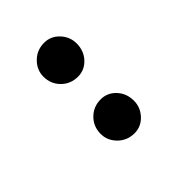

<svg xmlns="http://www.w3.org/2000/svg" viewBox="-23 -686 204 204"><g transform="rotate(45 79.0 -584.0)"><path d="M25 -559Q15 -559 7.5 -566.5Q0 -574 0 -585Q0 -595 7.5 -602Q15 -609 25 -609Q36 -609 43.5 -602Q51 -595 51 -585Q51 -574 43.5 -566.5Q36 -559 25 -559ZM111 -559Q100 -559 92.5 -566.5Q85 -574 85 -585Q85 -595 92.5 -602Q100 -609 111 -609Q121 -609 128.5 -602Q136 -595 136 -585Q136 -574 128.5 -566.5Q121 -559 111 -559Z"/></g></svg>

Font: Alumni Sans ExtraLight
Style: Regular
Weight: 250
Version: Version 1.018